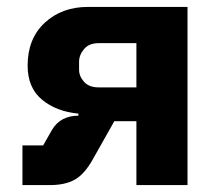

<svg xmlns="http://www.w3.org/2000/svg" viewBox="-20 -536 640 556"><path d="M45 -115H105L130 -159Q143 -181 162.5 -191Q182 -201 207 -201V-207Q143 -213 101.5 -247.5Q60 -282 60 -346Q60 -424 109.5 -470Q159 -516 235 -516H523V0H375V-185H311L249 -75Q225 -32 197 -16Q169 0 124 0H45ZM375 -411H265Q238 -411 223.5 -394Q209 -377 209 -357V-334Q209 -315 223.5 -299Q238 -283 265 -283H375Z"/></svg>

Font: Lilex
Style: Regular
Weight: 400
Monospace: yes
Designer: Mike Abbink, Paul van der Laan, Pieter van Rosmalen, Mikhael Khrustik
Foundry: Mikhael Khrustik
Version: Version 2.510